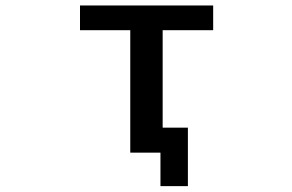

<svg xmlns="http://www.w3.org/2000/svg" viewBox="-20 -542 1040 683"><path d="M648.4 -87.9V120.1H550.8V1H515.6H443.4V-434.6H264.6V-522.5H738.3V-434.6H558.6V-87.9Z"/></svg>

Font: GenEi Gothic M SemiBold
Style: Regular
Weight: 500
Designer: o_tamon (Modified); [Source Han Sans]
Ryoko NISHIZUKA  (kana & ideographs); Paul D. Hunt (Latin, Greek & Cyrillic); Wenl
Version: Version 1.1a;Original Version 1.004